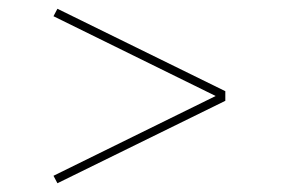

<svg xmlns="http://www.w3.org/2000/svg" viewBox="-20 -559 640 438"><path d="M111 -141 102 -158 472 -340 102 -522 111 -539 494 -351V-329Z"/></svg>

Font: Iosevka Curly Slab ThEx
Style: Regular
Weight: 100
Width: 7
Monospace: yes
Designer: Belleve Invis
Foundry: Belleve Invis
Version: Version 11.1.0; ttfautohint (v1.8.3)